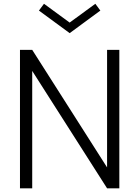

<svg xmlns="http://www.w3.org/2000/svg" viewBox="-20 -1020 755 1040"><path d="M88.2 0V-750H154.5L560 -113.2V-750H626.4V0H560L154.5 -635.9V0ZM357.3 -840.5 190.9 -962.7 218.2 -999.5 357.3 -897.7 496.4 -999.5 523.6 -962.7Z"/></svg>

Font: Spartan
Style: Regular
Weight: 400
Designer: Matt Bailey, Mirko Velimirovic
Foundry: Matt Bailey
Version: Version 1.005